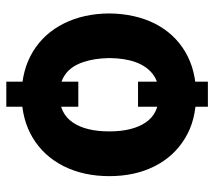

<svg xmlns="http://www.w3.org/2000/svg" viewBox="-56 -576 691 620"><g transform="rotate(90 290.0 -265.5)"><path d="M243.2 -590.8H324.2V-365.2H243.2ZM243.2 -172.4H324.2V60.1H243.2ZM286.1 10.7Q205.6 10.3 146 -25.9Q86.9 -62 55.2 -126Q23.4 -189.9 22.9 -272.5Q23.9 -355.5 55.2 -418.5Q87.4 -482.4 146.7 -517.6Q206.1 -552.7 286.1 -552.7Q367.7 -552.7 425.8 -517.1Q484.9 -481.4 516.6 -418.2Q548.3 -355 548.3 -272.5Q548.3 -190.4 516.6 -126Q483.9 -61 424.8 -25.4Q365.7 10.3 286.1 10.7ZM286.1 -111.3Q345.7 -111.8 374.8 -154.3Q403.8 -196.8 403.8 -272.5Q403.8 -347.2 375 -389.9Q346.2 -432.6 286.1 -432.6Q243.2 -432.6 217.8 -412.1Q168 -372.6 167 -272.5Q168 -223.6 179.7 -189.5Q204.6 -111.8 286.1 -111.3Z"/></g></svg>

Font: Inter Tight Stencil
Style: Bold
Weight: 700
Designer: Rasmus Andersson
Foundry: rsms
Version: Version 3.004;Glyphs 3.1.2 (3151)